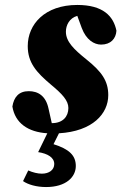

<svg xmlns="http://www.w3.org/2000/svg" viewBox="-20 -523 490 775"><path d="M134 91C173 97 199 113 199 139C199 163 178 178 149 178C132 178 112 173 94 165L73 208C93 222 127 232 166 232C246 232 286 192 286 147C286 105 260 79 196 59L218 15C354 7 417 -64 417 -139C417 -197 390 -234 329 -283C278 -324 246 -355 246 -395C246 -421 260 -450 292 -459L310 -410C328 -362 360 -343 388 -343C427 -343 448 -367 450 -399C438 -458 396 -503 292 -503C161 -503 92 -425 92 -337C92 -270 127 -231 185 -182C232 -143 256 -117 256 -87C256 -52 233 -26 190 -26H189L176 -84C165 -137 133 -155 96 -155C56 -155 36 -131 30 -93C41 -26 93 10 171 15Z"/></svg>

Font: Source Serif Pro Black
Style: Italic
Weight: 900
Italic angle: -12°
Designer: Frank Grießhammer
Foundry: Adobe Systems Incorporated
Version: Version 3.001;hotconv 1.0.111;makeotfexe 2.5.65597